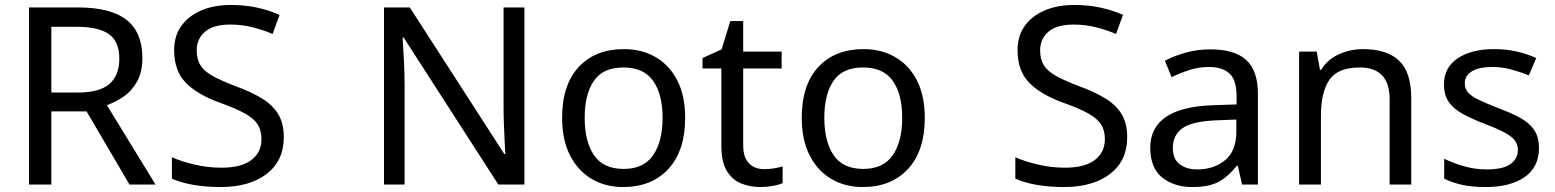

<svg xmlns="http://www.w3.org/2000/svg" viewBox="-20 -744 6269 774"><path d="M294 -714Q427 -714 490.5 -663.5Q554 -613 554 -511Q554 -454 533 -416Q512 -378 479.5 -355.5Q447 -333 411 -320L607 0H502L329 -295H187V0H97V-714ZM289 -636H187V-371H294Q381 -371 421 -405.5Q461 -440 461 -507Q461 -577 419 -606.5Q377 -636 289 -636Z M1124 -191Q1124 -96 1055 -43Q986 10 869 10Q809 10 758 1Q707 -8 673 -24V-110Q709 -94 762.5 -81Q816 -68 873 -68Q953 -68 993.5 -99Q1034 -130 1034 -183Q1034 -218 1019 -242Q1004 -266 967.5 -286.5Q931 -307 866 -330Q775 -363 728.5 -411Q682 -459 682 -542Q682 -599 711 -639.5Q740 -680 791.5 -702Q843 -724 910 -724Q969 -724 1018 -713Q1067 -702 1107 -684L1079 -607Q1042 -623 998.5 -634Q955 -645 908 -645Q841 -645 807 -616.5Q773 -588 773 -541Q773 -505 788 -481Q803 -457 837 -438Q871 -419 929 -397Q992 -374 1035.5 -347.5Q1079 -321 1101.5 -284Q1124 -247 1124 -191Z M2094 0H1989L1607 -593H1603Q1605 -558 1608 -506Q1611 -454 1611 -399V0H1528V-714H1632L2013 -123H2017Q2016 -139 2014.5 -171Q2013 -203 2011.5 -241Q2010 -279 2010 -311V-714H2094Z M2742 -269Q2742 -136 2674.5 -63Q2607 10 2492 10Q2421 10 2365.5 -22.5Q2310 -55 2278 -117.5Q2246 -180 2246 -269Q2246 -402 2313 -474Q2380 -546 2495 -546Q2568 -546 2623.5 -513.5Q2679 -481 2710.5 -419.5Q2742 -358 2742 -269ZM2337 -269Q2337 -174 2374.5 -118.5Q2412 -63 2494 -63Q2575 -63 2613 -118.5Q2651 -174 2651 -269Q2651 -364 2613 -418Q2575 -472 2493 -472Q2411 -472 2374 -418Q2337 -364 2337 -269Z M3060 -62Q3080 -62 3101 -65.5Q3122 -69 3135 -73V-6Q3121 1 3095 5.5Q3069 10 3045 10Q3003 10 2967.5 -4.5Q2932 -19 2910 -55Q2888 -91 2888 -156V-468H2812V-510L2889 -545L2924 -659H2976V-536H3131V-468H2976V-158Q2976 -109 2999.5 -85.5Q3023 -62 3060 -62Z M3708 -269Q3708 -136 3640.5 -63Q3573 10 3458 10Q3387 10 3331.5 -22.5Q3276 -55 3244 -117.5Q3212 -180 3212 -269Q3212 -402 3279 -474Q3346 -546 3461 -546Q3534 -546 3589.5 -513.5Q3645 -481 3676.5 -419.5Q3708 -358 3708 -269ZM3303 -269Q3303 -174 3340.5 -118.5Q3378 -63 3460 -63Q3541 -63 3579 -118.5Q3617 -174 3617 -269Q3617 -364 3579 -418Q3541 -472 3459 -472Q3377 -472 3340 -418Q3303 -364 3303 -269Z M4524 -191Q4524 -96 4455 -43Q4386 10 4269 10Q4209 10 4158 1Q4107 -8 4073 -24V-110Q4109 -94 4162.5 -81Q4216 -68 4273 -68Q4353 -68 4393.5 -99Q4434 -130 4434 -183Q4434 -218 4419 -242Q4404 -266 4367.5 -286.5Q4331 -307 4266 -330Q4175 -363 4128.5 -411Q4082 -459 4082 -542Q4082 -599 4111 -639.5Q4140 -680 4191.5 -702Q4243 -724 4310 -724Q4369 -724 4418 -713Q4467 -702 4507 -684L4479 -607Q4442 -623 4398.5 -634Q4355 -645 4308 -645Q4241 -645 4207 -616.5Q4173 -588 4173 -541Q4173 -505 4188 -481Q4203 -457 4237 -438Q4271 -419 4329 -397Q4392 -374 4435.5 -347.5Q4479 -321 4501.5 -284Q4524 -247 4524 -191Z M4859 -545Q4957 -545 5004 -502Q5051 -459 5051 -365V0H4987L4970 -76H4966Q4931 -32 4892.5 -11Q4854 10 4786 10Q4713 10 4665 -28.5Q4617 -67 4617 -149Q4617 -229 4680 -272.5Q4743 -316 4874 -320L4965 -323V-355Q4965 -422 4936 -448Q4907 -474 4854 -474Q4812 -474 4774 -461.5Q4736 -449 4703 -433L4676 -499Q4711 -518 4759 -531.5Q4807 -545 4859 -545ZM4885 -259Q4785 -255 4746.5 -227Q4708 -199 4708 -148Q4708 -103 4735.5 -82Q4763 -61 4806 -61Q4874 -61 4919 -98.5Q4964 -136 4964 -214V-262Z M5475 -546Q5571 -546 5620 -499.5Q5669 -453 5669 -349V0H5582V-343Q5582 -472 5462 -472Q5373 -472 5339 -422Q5305 -372 5305 -278V0H5217V-536H5288L5301 -463H5306Q5332 -505 5378 -525.5Q5424 -546 5475 -546Z M6184 -148Q6184 -70 6126 -30Q6068 10 5970 10Q5914 10 5873.5 1Q5833 -8 5802 -24V-104Q5834 -88 5879.5 -74.5Q5925 -61 5972 -61Q6039 -61 6069 -82.5Q6099 -104 6099 -140Q6099 -160 6088 -176Q6077 -192 6048.5 -208Q6020 -224 5967 -244Q5915 -264 5878 -284Q5841 -304 5821 -332Q5801 -360 5801 -404Q5801 -472 5856.5 -509Q5912 -546 6002 -546Q6051 -546 6093.5 -536.5Q6136 -527 6173 -510L6143 -440Q6109 -454 6072 -464Q6035 -474 5996 -474Q5942 -474 5913.5 -456.5Q5885 -439 5885 -409Q5885 -387 5898 -371.5Q5911 -356 5941.5 -341.5Q5972 -327 6023 -307Q6074 -288 6110 -268Q6146 -248 6165 -219.5Q6184 -191 6184 -148Z"/></svg>

Font: RS Noto Sans
Style: Regular
Weight: 400
Designer: Monotype Design Team
Foundry: Monotype Imaging Inc.
Version: Version 3.10